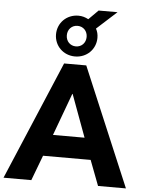

<svg xmlns="http://www.w3.org/2000/svg" viewBox="-78 -1107 874 1159"><g transform="rotate(5 359.0 -527.5)"><path d="M156.2 0 213.9 -152.8H502.4L560.5 0H729.5L426.3 -718.8H292L-12.2 0ZM353.5 -766.6C424.8 -766.6 479 -820.8 479 -890.1C479 -911.1 474.6 -928.7 465.3 -945.3L586.4 -1055.2H471.7L414.1 -997.6C395.5 -1007.8 375.5 -1013.7 353.5 -1013.7C282.2 -1013.7 228 -959.5 228 -890.1C228 -820.8 282.2 -766.6 353.5 -766.6ZM359.4 -540 454.1 -283.2H262.7L357.4 -540ZM353.5 -827.6C318.8 -827.6 293.5 -854 293.5 -890.1C293.5 -925.8 318.8 -952.1 353.5 -952.1C388.2 -952.1 413.6 -925.8 413.6 -890.1C413.6 -854 388.2 -827.6 353.5 -827.6Z"/></g></svg>

Font: Winston ExtraBold
Style: Regular
Weight: 800
Designer: Vernon Adams, Kim Jin-seong, David Berlow, Cristiano Sobral
Foundry: The Winston Project Authors
Version: Version 3.004